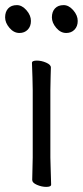

<svg xmlns="http://www.w3.org/2000/svg" viewBox="-31 -721 324 751"><path d="M172 -653Q172 -675 184 -688Q196 -701 218 -701Q238 -701 255.5 -681Q273 -661 273 -639Q273 -618 260.5 -605Q248 -592 228 -592Q206 -592 189 -612Q172 -632 172 -653ZM-11 -653Q-11 -675 1 -688Q13 -701 35 -701Q55 -701 72.5 -681Q90 -661 90 -639Q90 -618 77.5 -605Q65 -592 45 -592Q23 -592 6 -612Q-11 -632 -11 -653ZM96 -417 94 -475Q94 -484 113 -484Q131 -484 149.5 -476Q168 -468 168 -457Q168 -436 167 -421L166 -368V-105L167 -67L169 1Q169 10 150 10Q132 10 113.5 2Q95 -6 95 -17L97 -105V-368Z"/></svg>

Font: Iansui
Style: Regular
Weight: 400
Designer: But Ko / Fontworks Inc.
Foundry: zi-hi.com / Fontworks Inc.
Version: Version 1.002